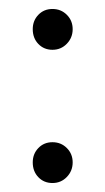

<svg xmlns="http://www.w3.org/2000/svg" viewBox="-20 -400 234 428"><path d="M142 -335Q142 -316 129 -302.5Q116 -289 97 -289Q78 -289 65.5 -302Q53 -315 53 -335Q53 -354 65.5 -367Q78 -380 97 -380Q116 -380 129 -367Q142 -354 142 -335ZM142 -38Q142 -19 129 -5.5Q116 8 97 8Q78 8 65.5 -5Q53 -18 53 -38Q53 -57 65.5 -70Q78 -83 97 -83Q116 -83 129 -70Q142 -57 142 -38Z"/></svg>

Font: TypoPRO Montserrat
Style: Regular
Weight: 300
Designer: Julieta Ulanovsky
Foundry: Julieta Ulanovsky
Version: Version 6.001